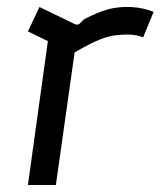

<svg xmlns="http://www.w3.org/2000/svg" viewBox="-20 -530 460 550"><path d="M60 0 122 -447 161 -391 60 -440 93 -510 194 -461Q203 -457 209 -463L221 -475Q260 -495 288.5 -503Q317 -511 353 -510Q373 -509 389 -505.5Q405 -502 420 -496L390 -423Q380 -427 369.5 -429Q359 -431 346 -431Q323 -431 302 -427.5Q281 -424 252.5 -411Q224 -398 179 -371L200 -424L140 0Z"/></svg>

Font: Finlandica
Style: Italic
Weight: 400
Italic angle: -8°
Designer: Niklas Ekholm, Juho Hiilivirta, Jaakko Suomalainen
Foundry: Helsinki Type Studio
Version: Version 1.064